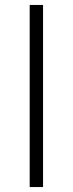

<svg xmlns="http://www.w3.org/2000/svg" viewBox="-20 -752 295 776"><path d="M100 4V-732H154V4Z"/></svg>

Font: Sinter Light
Style: Regular
Weight: 300
Foundry: Adobe & rsms
Version: Version 1.000